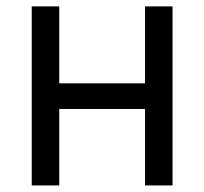

<svg xmlns="http://www.w3.org/2000/svg" viewBox="-20 -565 622 585"><path d="M160.5 -311.1H421.9V-545.5H505.7V0H421.9V-233H160.5V0H76.7V-545.5H160.5Z"/></svg>

Font: Interop
Style: Regular
Weight: 400
Designer: Rasmus Andersson, Google, Jang Haemin
Foundry: jhaemin
Version: Version 1.008